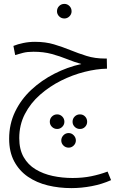

<svg xmlns="http://www.w3.org/2000/svg" viewBox="-20 -696 631 987"><path d="M347 271Q283 271 225.5 257Q168 243 123.5 212.5Q79 182 53 133.5Q27 85 27 17Q27 -58 57.5 -121.5Q88 -185 140.5 -234Q193 -283 259.5 -317Q326 -351 398 -367Q362 -377 325 -392Q288 -407 246 -418.5Q204 -430 152 -430Q121 -430 99 -424.5Q77 -419 58 -413L49 -460Q71 -469 100 -475Q129 -481 160 -481Q214 -481 257.5 -468Q301 -455 341.5 -438.5Q382 -422 425 -408.5Q468 -395 521 -395H529L530 -343Q476 -342 414.5 -326.5Q353 -311 294 -281.5Q235 -252 186 -209Q137 -166 108 -110Q79 -54 79 14Q79 72 101.5 111.5Q124 151 163 174.5Q202 198 251 208.5Q300 219 353 219Q405 219 449 210Q493 201 533 186L551 230Q504 251 451 261Q398 271 347 271ZM274 -33Q258 -33 247 -44Q236 -55 236 -70Q236 -86 247 -97Q258 -108 274 -108Q289 -108 300 -97Q311 -86 311 -70Q311 -55 300 -44Q289 -33 274 -33ZM391 -33Q375 -33 364 -44Q353 -55 353 -70Q353 -86 364 -97Q375 -108 391 -108Q407 -108 417.5 -97Q428 -86 428 -70Q428 -55 417.5 -44Q407 -33 391 -33ZM333 63Q317 63 306 52Q295 41 295 26Q295 11 306 -0.5Q317 -12 333 -12Q348 -12 359 -0.5Q370 11 370 26Q370 41 359 52Q348 63 333 63ZM311 -601Q295 -601 284 -612Q273 -623 273 -638Q273 -654 284 -665Q295 -676 311 -676Q326 -676 337 -665Q348 -654 348 -638Q348 -623 337 -612Q326 -601 311 -601Z"/></svg>

Font: Noto Sans Arabic UI SmCn Lt
Style: Regular
Weight: 300
Width: 4
Designer: Monotype Design Team, Nadine Chahine and Nizar Qandah
Foundry: Monotype Imaging Inc.
Version: Version 2.010; ttfautohint (v1.8.4.7-5d5b)